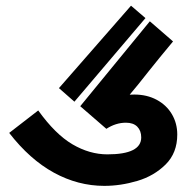

<svg xmlns="http://www.w3.org/2000/svg" viewBox="-20 -628 640 658"><path d="M11.5 -172.5 111 -249.5Q169.5 -168 228.2 -133.5Q287 -99 348 -99Q464 -99 464 -157Q464 -180 450.5 -193.8Q437 -207.5 411.5 -207.5Q377 -207.5 344.5 -186.5L255 -264L493.5 -555L573 -486Q551 -460 528.8 -432.5Q506.5 -405 488.5 -382.5Q453 -337 424.5 -303.5L440.5 -304Q483.5 -304 517 -286Q550.5 -268 569 -236.8Q587.5 -205.5 587.5 -167Q587.5 -104 547.8 -64.5Q508 -25 450.8 -8Q393.5 9 337.5 9Q247.5 9 164.8 -36.2Q82 -81.5 11.5 -172.5ZM478.5 -566 235 -279.5 182 -326 429 -608.5Z"/></svg>

Font: JuliaMono ExtraBold
Style: Regular
Weight: 800
Monospace: yes
Designer: cormullion
Foundry: corm
Version: Version 0.055; ttfautohint (v1.8.4)